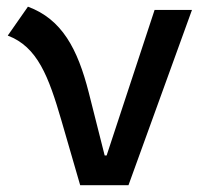

<svg xmlns="http://www.w3.org/2000/svg" viewBox="-20 -547 626 567"><path d="M216.8 0H359.4L546.9 -517.6H436.5L294.9 -87.9H289.1L242.2 -273.4C209 -403.8 162.6 -490.2 62.5 -527.3L2.9 -441.9C90.8 -408.7 123.5 -321.3 161.6 -190.4Z"/></svg>

Font: Cascadia Code PL
Style: Regular
Weight: 400
Monospace: yes
Designer: Aaron Bell
Foundry: Saja Typeworks
Version: Version 2404.023